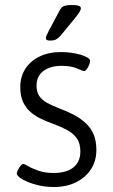

<svg xmlns="http://www.w3.org/2000/svg" viewBox="-20 -738 453 767"><path d="M196 9Q164 9 137 3Q110 -3 90 -11.5Q70 -20 58.5 -29Q47 -38 47 -45Q47 -50 51.5 -59Q56 -68 62 -75.5Q68 -83 73 -83Q78 -83 93 -74Q108 -65 134 -56Q160 -47 194 -47Q246 -47 273.5 -69.5Q301 -92 301 -132Q301 -166 286.5 -186Q272 -206 247.5 -219Q223 -232 193 -243Q168 -252 144.5 -263Q121 -274 102 -290.5Q83 -307 72 -331Q61 -355 61 -390Q61 -432 81.5 -463.5Q102 -495 138.5 -512.5Q175 -530 223 -530Q246 -530 266.5 -527Q287 -524 303.5 -519Q320 -514 330 -507.5Q340 -501 340 -495Q340 -489 336 -479Q332 -469 326.5 -461.5Q321 -454 316 -454Q312 -454 288 -464.5Q264 -475 226 -475Q181 -475 153.5 -454.5Q126 -434 126 -396Q126 -371 136.5 -355Q147 -339 167.5 -327.5Q188 -316 217 -305Q249 -293 275.5 -279Q302 -265 322.5 -246Q343 -227 354 -201Q365 -175 365 -139Q365 -95 343.5 -62Q322 -29 284 -10Q246 9 196 9ZM179 -576Q171 -576 167 -578.5Q163 -581 163 -586Q163 -591 166.5 -597.5Q170 -604 175 -615L216 -692Q221 -702 226 -707.5Q231 -713 241 -715.5Q251 -718 267 -718Q285 -718 294 -715Q303 -712 303 -705Q303 -698 296 -687.5Q289 -677 275 -660L224 -598Q216 -589 209.5 -584Q203 -579 196 -577.5Q189 -576 179 -576Z"/></svg>

Font: Asap Light
Style: Regular
Weight: 300
Designer: Pablo Cosgaya
Foundry: Omnibus-Type
Version: Version 3.001